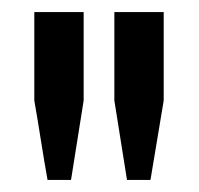

<svg xmlns="http://www.w3.org/2000/svg" viewBox="-20 -706 331 319"><path d="M119 -539V-686H37V-539C45 -494 51 -451 59 -407H98ZM252 -539V-686H170V-539L191 -407H230Z"/></svg>

Font: Archivo Narrow
Style: Regular
Weight: 400
Designer: Hector Gatti
Foundry: Omnibus-Type
Version: Version 1.003;PS 001.003;hotconv 1.0.70;makeotf.lib2.5.58329